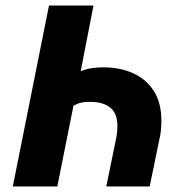

<svg xmlns="http://www.w3.org/2000/svg" viewBox="-20 -670 664 690"><path d="M26 0 156 -650H316L270 -414Q290 -422 309 -425Q328 -428 352 -428Q411 -428 458 -407Q505 -386 532.5 -343.5Q560 -301 560 -236Q560 -221 558.5 -203Q557 -185 552 -166L518 0H362L398 -176Q400 -185 401 -197Q402 -209 402 -217Q402 -262 376.5 -283Q351 -304 304 -304Q284 -304 271 -301Q258 -298 244 -290L186 0Z"/></svg>

Font: Source Sans 3 Black
Style: Italic
Weight: 900
Italic angle: -11°
Designer: Paul D. Hunt
Foundry: Adobe
Version: Version 3.052;hotconv 1.1.0;makeotfexe 2.6.0